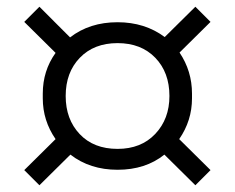

<svg xmlns="http://www.w3.org/2000/svg" viewBox="-20 -654 697 570"><path d="M189 -195 97 -104 52 -149 145 -241Q107 -296 107 -362V-376Q107 -444 145 -497L52 -589L97 -634L188 -543Q246 -588 329 -588Q410 -588 469 -544L560 -634L605 -589L513 -498Q550 -443 550 -376V-362Q550 -296 512 -241L605 -149L560 -104L468 -195Q412 -150 329 -150Q247 -150 189 -195ZM483 -369Q483 -439 441 -482.5Q399 -526 329 -526Q259 -526 217 -482.5Q175 -439 175 -369Q175 -300 216.5 -256Q258 -212 329 -212Q399 -212 441 -256.5Q483 -301 483 -369Z"/></svg>

Font: Sora-SIA Light
Style: Regular
Weight: 300
Designer: Jonathan Barnbrook, Julián Moncada
Foundry: Barnbrook Fonts
Version: Version 2.000